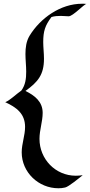

<svg xmlns="http://www.w3.org/2000/svg" viewBox="-20 -853 482 1026"><path d="M442 -832C434 -833 426 -833 418 -833C304 -833 196 -757 138 -662C120 -632 116 -598 116 -564C116 -533 120 -501 120 -470C120 -433 116 -399 94 -369C69 -352 31 -315 8 -307C67 -280 114 -246 114 -175C114 -129 96 -85 96 -39C96 68 186 153 292 153C303 153 316 152 328 149C347 145 405 97 422 83C410 85 397 86 385 86C276 86 191 -3 191 -111C191 -158 208 -204 208 -250C208 -310 165 -343 116 -367C183 -415 215 -454 215 -539C215 -569 211 -599 211 -628C211 -686 221 -717 255 -762C271 -767 288 -768 305 -768C319 -768 333 -766 347 -766C370 -766 429 -831 442 -832Z"/></svg>

Font: Fondamento
Style: Regular
Weight: 400
Designer: Astigmatic (AOETI)
Foundry: Astigmatic (AOETI)
Version: Version 1.001